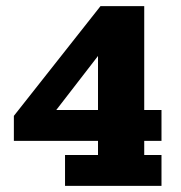

<svg xmlns="http://www.w3.org/2000/svg" viewBox="-20 -603 586 623"><path d="M191 0V-100H298V-146H25V-227L306 -583H448V-246H504V-146H448V-100H504V0ZM137 -213 104 -246H298V-492L341 -477Z"/></svg>

Font: Rokkitt ExtraBold
Style: Regular
Weight: 800
Version: Version 3.103